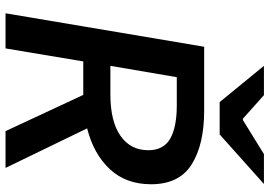

<svg xmlns="http://www.w3.org/2000/svg" viewBox="-160 -814 974 694"><g transform="rotate(90 327.0 -467.0)"><path d="M149 -718H380Q502 -718 574 -673Q646 -628 646 -526Q646 -435 591 -376.5Q536 -318 444 -295L587 0H454L323 -281H202L155 0H28ZM523 -516Q523 -571 481.5 -595Q440 -619 361 -619H259L218 -379H321Q419 -379 471 -415.5Q523 -452 523 -516ZM218 -934H324L409 -858H414L537 -934H645L466 -774H349Z"/></g></svg>

Font: Nebula Sans Semibold
Style: Regular
Weight: 600
Italic angle: -9°
Designer: Paul D. Hunt for Adobe (as Source Sans)
Foundry: Nebula Entertainment & Broadcasting LLC
Version: Version 1.010